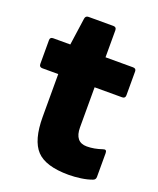

<svg xmlns="http://www.w3.org/2000/svg" viewBox="-123 -706 653 794"><g transform="rotate(20 203.5 -309.0)"><path d="M274 12Q173 12 132.5 -31Q92 -74 92 -177V-365H22Q8 -365 8 -379V-484Q8 -497 22 -497H97L114 -617Q116 -630 129 -630H238Q252 -630 252 -616V-497H373Q387 -497 387 -484V-379Q387 -365 373 -365H252V-189Q252 -124 305 -124Q337 -124 372 -136Q388 -142 388 -125V-20Q388 -8 377 -4Q356 4 328 8Q300 12 274 12Z"/></g></svg>

Font: Sofia Sans Black
Style: Regular
Weight: 900
Designer: Botio Nikoltchev, Ani Petrova
Foundry: lettersoup
Version: Version 4.100; ttfautohint (v1.8.3)